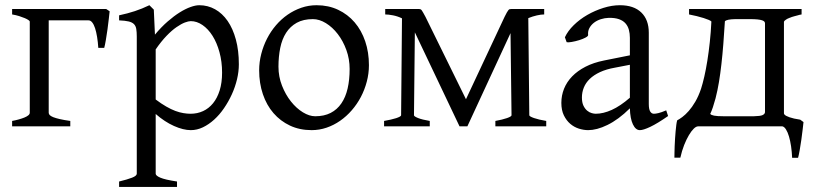

<svg xmlns="http://www.w3.org/2000/svg" viewBox="-20 -489 3156 743"><path d="M26.9 0V-21Q40.5 -23.4 52.7 -26.9Q64.9 -30.3 74.5 -34.2Q84 -38.1 89.6 -42.7Q95.2 -47.4 95.2 -52.7V-405.8Q95.2 -407.7 90.1 -411.4Q85 -415 75.7 -418.9Q66.4 -422.9 54 -426.8Q41.5 -430.7 26.9 -433.1V-454.1H391.1L404.3 -445.3Q403.3 -436 401.1 -416.5Q398.9 -397 396 -375.5Q393.1 -354 389.6 -334Q386.2 -314 383.3 -303.7H360.4Q358.9 -326.7 355.7 -346.2Q352.5 -365.7 347.9 -379.9Q343.3 -394 336.9 -402.1Q330.6 -410.2 322.8 -410.2H168.5V-52.7Q168.5 -47.9 172.4 -43.7Q176.3 -39.6 186 -35.6Q195.8 -31.7 211.7 -28.1Q227.5 -24.4 252 -21V0Z M839.4 -208Q839.4 -250.5 829.3 -287.1Q819.3 -323.7 802.5 -350.3Q785.6 -377 763.7 -392.1Q741.7 -407.2 718.3 -407.2Q709.5 -407.2 695.3 -401.9Q681.2 -396.5 663.1 -384Q645 -371.6 624.5 -350.3Q604 -329.1 582.5 -297.9V-104Q604.5 -87.4 623.3 -76.7Q642.1 -65.9 658.4 -59.8Q674.8 -53.7 689.5 -51.3Q704.1 -48.8 717.3 -48.8Q743.7 -48.8 765.9 -59.1Q788.1 -69.3 804.4 -89.4Q820.8 -109.4 830.1 -139.2Q839.4 -168.9 839.4 -208ZM904.3 -240.2Q904.3 -211.9 897.2 -182.1Q890.1 -152.3 877.2 -124Q864.3 -95.7 846.9 -70.3Q829.6 -44.9 808.8 -26.1Q788.1 -7.3 765.1 3.7Q742.2 14.6 718.3 14.6Q689.5 14.6 653.3 -1.5Q617.2 -17.6 582.5 -47.9V183.1Q582.5 190.9 600.8 198.7Q619.1 206.5 665 213.4V234.4H440.9V213.4Q473.1 205.6 491.2 198.5Q509.3 191.4 509.3 183.1V-347.2Q509.3 -365.2 507.3 -377Q505.4 -388.7 498.3 -395.8Q491.2 -402.8 477.8 -406Q464.4 -409.2 440.9 -410.2V-429.7Q457.5 -433.1 472.7 -437.3Q487.8 -441.4 502 -446Q516.1 -450.7 530 -456.3Q543.9 -461.9 558.1 -468.8L575.2 -451.7L579.6 -355Q604 -384.3 628.7 -405.8Q653.3 -427.2 675.8 -441.2Q698.2 -455.1 717.5 -461.9Q736.8 -468.8 751 -468.8Q784.2 -468.8 812.3 -453.1Q840.3 -437.5 860.8 -408Q881.3 -378.4 892.8 -335.9Q904.3 -293.5 904.3 -240.2Z M1333 -222.2Q1333 -260.7 1320.3 -295.7Q1307.6 -330.6 1287.1 -357.2Q1266.6 -383.8 1241.2 -399.4Q1215.8 -415 1190.9 -415Q1153.8 -415 1128.4 -400.9Q1103 -386.7 1087.2 -362.1Q1071.3 -337.4 1064.5 -303.7Q1057.6 -270 1057.6 -231Q1057.6 -192.4 1071.3 -157.5Q1085 -122.6 1106 -96.2Q1127 -69.8 1152.1 -54.4Q1177.2 -39.1 1199.7 -39.1Q1234.4 -39.1 1259.5 -52Q1284.7 -64.9 1301 -88.9Q1317.4 -112.8 1325.2 -146.5Q1333 -180.2 1333 -222.2ZM1407.7 -236.8Q1407.7 -204.6 1399.4 -173.1Q1391.1 -141.6 1376.5 -113.8Q1361.8 -85.9 1341.3 -62.3Q1320.8 -38.6 1296.1 -21.5Q1271.5 -4.4 1243.7 5.1Q1215.8 14.6 1186 14.6Q1139.6 14.6 1102.3 -2.9Q1064.9 -20.5 1038.3 -51.3Q1011.7 -82 997.3 -124.5Q982.9 -167 982.9 -216.8Q982.9 -249 991 -280.3Q999 -311.5 1013.4 -339.6Q1027.8 -367.7 1048.1 -391.4Q1068.4 -415 1093 -432.1Q1117.7 -449.2 1146 -459Q1174.3 -468.8 1205.1 -468.8Q1251 -468.8 1288.3 -451.2Q1325.7 -433.6 1352.3 -402.6Q1378.9 -371.6 1393.3 -329.1Q1407.7 -286.6 1407.7 -236.8Z M2085.9 -433.1Q2073.7 -433.1 2057.6 -429.4Q2041.5 -425.8 2024.4 -418.9L2028.3 -43Q2028.3 -38.6 2046.4 -32.2Q2064.5 -25.9 2093.8 -21V0H1897V-21Q1924.3 -25.9 1941.9 -32Q1959.5 -38.1 1959.5 -43L1955.6 -360.8L1788.6 0H1758.3L1585.4 -363.8L1582 -43Q1582 -38.6 1597.9 -32.2Q1613.8 -25.9 1643.1 -21V0H1466.3V-21Q1480 -23.4 1491.9 -26.1Q1503.9 -28.8 1512.9 -31.7Q1522 -34.7 1527.1 -37.6Q1532.2 -40.5 1532.2 -43L1535.6 -418Q1518.6 -426.3 1500.7 -429.7Q1482.9 -433.1 1470.7 -433.1V-454.1H1600.6Q1604.5 -454.1 1607.2 -453.1Q1609.9 -452.1 1612.3 -448.7Q1614.7 -445.3 1617.9 -439.5Q1621.1 -433.6 1626.5 -423.8L1783.2 -105L1932.6 -423.8Q1938 -434.6 1941.4 -440.7Q1944.8 -446.8 1947.3 -449.7Q1949.7 -452.6 1952.1 -453.4Q1954.6 -454.1 1958.5 -454.1H2085.9Z M2285.2 -48.8Q2314.5 -48.8 2347.4 -63.7Q2380.4 -78.6 2417.5 -110.8V-238.3L2359.4 -227.1Q2326.2 -221.2 2302 -210Q2277.8 -198.7 2262.2 -183.6Q2246.6 -168.5 2239.3 -150.1Q2231.9 -131.8 2231.9 -111.8Q2231.9 -92.3 2237.8 -80.1Q2243.7 -67.9 2252.2 -60.8Q2260.7 -53.7 2269.8 -51.3Q2278.8 -48.8 2285.2 -48.8ZM2565.4 -40Q2523.9 -11.2 2496.8 1.7Q2469.7 14.6 2456.1 14.6Q2439.9 14.6 2429.2 -7.8Q2418.5 -30.3 2417.5 -69.8Q2395.5 -47.9 2373.5 -31.7Q2351.6 -15.6 2330.6 -5.4Q2309.6 4.9 2290.8 9.8Q2272 14.6 2256.3 14.6Q2238.8 14.6 2220.2 8.8Q2201.7 2.9 2186.8 -9.8Q2171.9 -22.5 2162.1 -42.5Q2152.3 -62.5 2152.3 -90.8Q2152.3 -119.6 2162.8 -145.8Q2173.3 -171.9 2194.1 -193.4Q2214.8 -214.8 2245.6 -230.7Q2276.4 -246.6 2317.4 -254.9L2417.5 -274.9V-342.8Q2417.5 -359.4 2413.6 -373.8Q2409.7 -388.2 2400.4 -398.7Q2391.1 -409.2 2375.2 -414.8Q2359.4 -420.4 2335.4 -419.9Q2319.8 -419.4 2304.7 -414.6Q2289.6 -409.7 2278.3 -400.9Q2267.1 -392.1 2260.7 -380.1Q2254.4 -368.2 2255.9 -353.5Q2256.3 -349.1 2245.8 -343.5Q2235.4 -337.9 2220.9 -333.5Q2206.5 -329.1 2192.6 -326.7Q2178.7 -324.2 2172.9 -325.7L2166 -344.7Q2177.2 -369.1 2200.2 -391.6Q2223.1 -414.1 2252.7 -431.2Q2282.2 -448.2 2315.2 -458.5Q2348.1 -468.8 2378.9 -468.8Q2432.6 -468.8 2461.7 -440.7Q2490.7 -412.6 2490.7 -362.3V-86.9Q2490.7 -66.4 2496.1 -57.6Q2501.5 -48.8 2510.3 -48.8Q2517.1 -48.8 2527.8 -51.3Q2538.6 -53.7 2558.1 -62Z M2749 -108.4Q2743.7 -88.9 2738.8 -74.2Q2733.9 -59.6 2728.5 -48.3Q2731.4 -43.9 2743.2 -41.5Q2754.9 -39.1 2781.2 -39.1H2897Q2921.9 -39.6 2930.7 -43.5Q2939.5 -47.4 2940.4 -54.7V-398.4Q2940.4 -402.3 2938 -405.3Q2935.5 -408.2 2929.2 -410.4Q2922.9 -412.6 2911.4 -413.8Q2899.9 -415 2882.3 -415H2825.7Q2808.1 -414.6 2798.6 -412.6Q2789.1 -410.6 2785.2 -406.7Q2782.2 -359.4 2779.1 -318.4Q2775.9 -277.3 2771.7 -240.7Q2767.6 -204.1 2762.2 -171.4Q2756.8 -138.7 2749 -108.4ZM2589.8 121.1Q2589.8 114.3 2590.1 102.5Q2590.3 90.8 2590.8 76.7Q2591.3 62.5 2592.3 47.6Q2593.3 32.7 2594.5 19Q2595.7 5.4 2597.2 -5.9Q2598.6 -17.1 2600.6 -23.4Q2608.4 -27.3 2620.4 -36.1Q2632.3 -44.9 2645.3 -59.6Q2658.2 -74.2 2670.7 -95.5Q2683.1 -116.7 2692.9 -145.5Q2699.2 -165 2705.6 -192.9Q2711.9 -220.7 2717.3 -254.2Q2722.7 -287.6 2726.8 -326.2Q2731 -364.7 2732.9 -405.8Q2730.5 -408.7 2722.4 -412.1Q2714.4 -415.5 2702.9 -419.2Q2691.4 -422.9 2676.8 -426.5Q2662.1 -430.2 2646.5 -433.1V-454.1H3082V-433.1Q3078.1 -432.1 3072.3 -431.2Q3071.3 -430.7 3070.8 -430.7Q3070.3 -430.7 3069.3 -430.2Q3061 -428.2 3052.7 -425.8Q3050.8 -425.3 3047.9 -424.3Q3044.4 -423.8 3041 -421.9L3036.6 -420.4Q3025.9 -416.5 3021 -412.6Q3020 -412.1 3018.1 -410.2Q3017.1 -409.7 3016.8 -409.2Q3016.6 -408.7 3015.6 -408.2Q3014.6 -406.7 3013.7 -404.8V-50.8Q3013.7 -48.3 3015.6 -45.9Q3020 -40.5 3035.2 -35.2Q3050.3 -29.8 3076.7 -25.9L3089.4 -16.6Q3088.4 -7.3 3086.2 11.5Q3084 30.3 3081.1 51.3Q3078.1 72.3 3074.7 91.8Q3071.3 111.3 3068.4 121.6H3045.4Q3044.4 98.6 3041.3 77.1Q3038.1 55.7 3033.2 39.1Q3028.3 22.5 3021.7 12Q3015.1 1.5 3007.8 0H2681.6Q2673.8 0 2664.6 9Q2655.3 18.1 2645.8 34.2Q2636.2 50.3 2627.4 72.5Q2618.7 94.7 2612.8 121.1Z"/></svg>

Font: Akkhara
Style: Regular
Weight: 400
Designer: J. Victor Gaultney
Version: Version 1.00 June 13, 2006, initial release